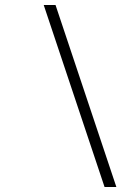

<svg xmlns="http://www.w3.org/2000/svg" viewBox="-20 -672 545 764"><path d="M154 -652 396 72H443L201 -652Z"/></svg>

Font: Charger Sport
Style: HLObl
Weight: 100
Designer: Jasper
Foundry: Cannot Into Space Fonts
Version: Version 1.1